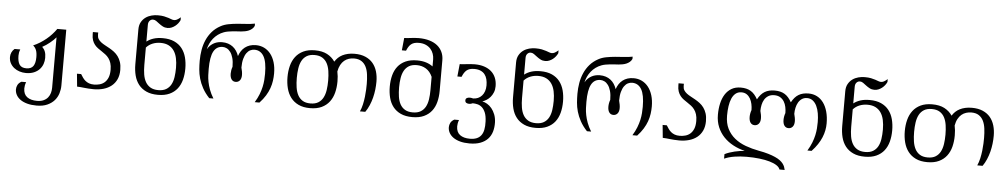

<svg xmlns="http://www.w3.org/2000/svg" viewBox="-45 -1152 9373 1786"><g transform="rotate(5 4641.5 -259.5)"><path d="M533.2 2.4Q533.2 39.1 522 75.9Q510.7 112.8 485.4 142.1Q460 171.4 419.2 189.9Q378.4 208.5 319.3 208.5Q269 208.5 231 198Q192.9 187.5 167.2 169.2Q141.6 150.9 128.4 126.5Q115.2 102.1 115.2 74.2Q115.2 53.7 125 33.9Q134.8 14.2 159.7 0H203.6Q197.3 17.1 194.6 31.7Q191.9 46.4 191.9 59.6Q192.4 113.8 226.6 139.2Q260.7 164.6 319.3 164.6Q356 164.6 380.9 152.8Q405.8 141.1 420.9 122.1Q436 103 442.6 79.3Q449.2 55.7 449.2 31.2V-439.9Q439.5 -428.2 425.3 -414.6Q411.1 -400.9 394.3 -387.2Q377.4 -373.5 359.4 -361.3Q341.3 -349.1 324.2 -340.3Q333.5 -331.1 340.3 -321Q347.2 -311 351.8 -299.1Q356.4 -287.1 358.6 -272.7Q360.8 -258.3 360.8 -240.2Q360.8 -210.9 351.1 -183.1Q341.3 -155.3 320.8 -133.3Q300.3 -111.3 268.8 -97.9Q237.3 -84.5 193.8 -84.5Q163.1 -84.5 134 -93.8Q105 -103 82.8 -120.6Q60.5 -138.2 47.1 -163.3Q33.7 -188.5 33.7 -220.2Q33.7 -242.7 42.7 -262.9Q51.8 -283.2 69.8 -298.3H123Q116.2 -281.2 113.8 -268.1Q111.3 -254.9 111.3 -239.3Q111.3 -184.6 129.9 -156.5Q148.4 -128.4 193.8 -128.4Q239.3 -128.4 258.8 -156.5Q278.3 -184.6 278.3 -239.3Q278.3 -281.7 268.3 -306.2Q258.3 -330.6 238.8 -346.2Q271 -359.9 300.8 -378.4Q330.6 -397 357.4 -418.9Q384.3 -440.9 407.5 -466.1Q430.7 -491.2 449.7 -518.6H533.2Z M834.5 -32.7Q860.8 -32.7 886.5 -39.6Q912.1 -46.4 932.1 -63.5Q952.1 -80.6 964.4 -109.6Q976.6 -138.7 976.6 -183.1Q976.6 -219.7 968.3 -245.4Q960 -271 946.3 -289.6Q932.6 -308.1 915 -321.5Q897.5 -335 879.2 -346.9Q860.8 -358.9 843.3 -371.6Q825.7 -384.3 812 -401.6Q798.3 -418.9 790 -442.4Q781.7 -465.8 781.7 -500V-518.6H831.5V-496.1Q831.5 -473.6 841.6 -457.8Q851.6 -441.9 868.2 -429.2Q884.8 -416.5 905.8 -405.5Q926.8 -394.5 949 -381.8Q971.2 -369.1 992.2 -353.3Q1013.2 -337.4 1029.8 -314.9Q1046.4 -292.5 1056.4 -262Q1066.4 -231.4 1066.4 -189.5Q1066.4 -139.2 1049.1 -101.6Q1031.7 -64 1000.7 -39.1Q969.7 -14.2 927.2 -1.7Q884.8 10.7 834.5 10.7Q809.1 10.7 787.4 9Q765.6 7.3 746.8 5.4Q728 3.4 711.4 1.7Q694.8 0 679.7 0L668 -119.6H707Q716.8 -103.5 727.5 -87.9Q738.3 -72.3 752.7 -60.1Q767.1 -47.9 786.9 -40.3Q806.6 -32.7 834.5 -32.7Z M1201.2 -580.1Q1201.2 -620.1 1216.8 -647.9Q1232.4 -675.8 1256.8 -693.4Q1281.2 -710.9 1311.3 -718.8Q1341.3 -726.6 1370.1 -726.6Q1405.3 -726.6 1429.2 -721.7Q1453.1 -716.8 1470.5 -710.9Q1487.8 -705.1 1500.2 -700.2Q1512.7 -695.3 1524.9 -695.3Q1537.1 -695.3 1550.8 -702.1Q1564.5 -709 1585 -726.6V-700.2Q1578.1 -684.6 1566.7 -669.7Q1555.2 -654.8 1540 -643.1Q1524.9 -631.3 1507.1 -624Q1489.3 -616.7 1469.7 -616.7Q1444.8 -616.7 1425.5 -627Q1406.2 -637.2 1390.1 -649.7Q1374 -662.1 1359.6 -672.4Q1345.2 -682.6 1329.1 -682.6Q1311 -682.6 1298.1 -668.5Q1285.2 -654.3 1285.2 -629.4V-473.6Q1312.5 -495.1 1349.1 -506.8Q1385.7 -518.6 1434.6 -518.6Q1498 -518.6 1542.5 -498.3Q1586.9 -478 1614.7 -442.4Q1642.6 -406.7 1655.3 -358.6Q1668 -310.5 1668 -254.4Q1668 -198.2 1655.3 -149.9Q1642.6 -101.6 1614.7 -65.9Q1586.9 -30.3 1542.5 -9.8Q1498 10.7 1434.6 10.7Q1370.6 10.7 1326.2 -9.8Q1281.7 -30.3 1253.9 -65.9Q1226.1 -101.6 1213.6 -149.9Q1201.2 -198.2 1201.2 -254.4ZM1581.1 -254.4Q1581.1 -303.7 1572.3 -344.2Q1563.5 -384.8 1543.9 -413.3Q1524.4 -441.9 1493.7 -457.5Q1462.9 -473.1 1418.9 -473.1Q1379.4 -473.1 1344.7 -459.5Q1310.1 -445.8 1285.2 -418V-254.4Q1285.2 -207.5 1291.7 -167Q1298.3 -126.5 1315.2 -96.9Q1332 -67.4 1361.1 -50.3Q1390.1 -33.2 1434.6 -33.2Q1479 -33.2 1507.6 -50.3Q1536.1 -67.4 1552.5 -96.9Q1568.8 -126.5 1575 -167Q1581.1 -207.5 1581.1 -254.4Z M2276.9 -706.5Q2269 -689.5 2255.4 -678Q2241.7 -666.5 2225.1 -659.4Q2208.5 -652.3 2189.9 -648.9Q2171.4 -645.5 2154.3 -644Q2133.8 -642.6 2112.8 -641.4Q2091.8 -640.1 2071.5 -637.9Q2051.3 -635.7 2032 -632.3Q2012.7 -628.9 1995.6 -622.6Q1965.8 -611.8 1941.7 -594Q1917.5 -576.2 1899.4 -553.7Q1881.3 -531.2 1869.1 -504.9Q1856.9 -478.5 1851.1 -450.7Q1863.3 -473.1 1879.4 -488Q1895.5 -502.9 1913.6 -512.2Q1931.6 -521.5 1950.7 -525.4Q1969.7 -529.3 1987.3 -529.3Q2018.6 -529.3 2043.9 -521Q2069.3 -512.7 2089.1 -497.3Q2108.9 -481.9 2122.8 -460.7Q2136.7 -439.5 2145.5 -413.6Q2154.3 -439.5 2168.2 -460.7Q2182.1 -481.9 2201.9 -497.3Q2221.7 -512.7 2247.1 -521Q2272.5 -529.3 2303.7 -529.3Q2346.2 -529.3 2381.1 -512.2Q2416 -495.1 2441.4 -462.9Q2466.8 -430.7 2480.7 -384.8Q2494.6 -338.9 2494.6 -281.2Q2494.6 -247.6 2489.7 -212.9Q2484.9 -178.2 2472.4 -142.8Q2460 -107.4 2438 -71.8Q2416 -36.1 2382.3 0H2338.4Q2363.3 -41 2377.7 -78.1Q2392.1 -115.2 2399.4 -148.9Q2406.7 -182.6 2408.9 -213.1Q2411.1 -243.7 2411.1 -271.5Q2411.1 -383.3 2380.9 -434.6Q2350.6 -485.8 2293.5 -485.8Q2273.9 -485.8 2254.9 -476.6Q2235.8 -467.3 2220.7 -446.3Q2205.6 -425.3 2196.3 -391.6Q2187 -357.9 2187 -309.6Q2191.9 -292 2195.1 -274.2Q2198.2 -256.3 2198.2 -240.2Q2198.2 -207.5 2183.3 -189.9Q2168.5 -172.4 2144.5 -172.4Q2120.1 -172.4 2106.2 -191.4Q2092.3 -210.4 2092.3 -246.1Q2092.3 -261.2 2095.2 -277.6Q2098.1 -293.9 2104 -309.6Q2104 -357.9 2094.5 -391.6Q2085 -425.3 2069.8 -446Q2054.7 -466.8 2035.6 -476.3Q2016.6 -485.8 1997.6 -485.8Q1940.4 -485.8 1912.6 -434.6Q1884.8 -383.3 1884.8 -271.5Q1884.8 -243.7 1886 -213.1Q1887.2 -182.6 1893.8 -148.9Q1900.4 -115.2 1914.1 -78.1Q1927.7 -41 1952.6 0H1913.6Q1873 -43.5 1849.4 -87.2Q1825.7 -130.9 1813.5 -173.8Q1801.3 -216.8 1798.1 -258.3Q1794.9 -299.8 1794.9 -338.9Q1794.9 -391.6 1803.5 -441.2Q1812 -490.7 1831.3 -534.4Q1850.6 -578.1 1881.8 -614.3Q1913.1 -650.4 1959 -675.3Q1991.7 -693.4 2031.7 -700.9Q2071.8 -708.5 2113.8 -712.2Q2155.8 -715.8 2197.8 -718.3Q2239.7 -720.7 2276.9 -728Z M3088.4 -259.3Q3088.4 -203.1 3075.9 -154.1Q3063.5 -105 3035.6 -68.4Q3007.8 -31.7 2963.4 -10.5Q2918.9 10.7 2855 10.7Q2791.5 10.7 2747.1 -10.5Q2702.6 -31.7 2674.8 -68.4Q2647 -105 2634.3 -154.1Q2621.6 -203.1 2621.6 -259.3Q2621.6 -315.4 2634.3 -364.5Q2647 -413.6 2674.8 -450.2Q2702.6 -486.8 2747.1 -508.1Q2791.5 -529.3 2855 -529.3Q2923.3 -529.3 2969 -505.4Q3014.6 -481.4 3042.5 -439.9Q3055.2 -460.4 3072.5 -477.1Q3089.8 -493.7 3112.5 -505.1Q3135.3 -516.6 3163.1 -522.9Q3190.9 -529.3 3225.1 -529.3Q3284.2 -529.3 3326.9 -510.7Q3369.6 -492.2 3396.7 -459.7Q3423.8 -427.2 3436.8 -383.1Q3449.7 -338.9 3449.7 -288.1Q3449.7 -252 3445.3 -213.6Q3440.9 -175.3 3431.4 -137.9Q3421.9 -100.6 3406.7 -65.2Q3391.6 -29.8 3370.6 0H3320.8Q3335 -30.8 3343 -67.1Q3351.1 -103.5 3355.2 -139.4Q3359.4 -175.3 3360.6 -207Q3361.8 -238.8 3361.8 -259.3Q3361.8 -306.2 3356.4 -347.4Q3351.1 -388.7 3335.9 -419.2Q3320.8 -449.7 3293.7 -467.5Q3266.6 -485.4 3223.6 -485.4Q3198.7 -485.4 3175.3 -478Q3151.9 -470.7 3132.6 -454.6Q3113.3 -438.5 3099.4 -412.8Q3085.4 -387.2 3079.1 -351.1Q3084 -329.1 3086.2 -306.4Q3088.4 -283.7 3088.4 -259.3ZM3001.5 -259.3Q3001.5 -306.2 2995.4 -347.4Q2989.3 -388.7 2973.1 -419.2Q2957 -449.7 2928.5 -467.5Q2899.9 -485.4 2855 -485.4Q2810.1 -485.4 2781.5 -467.5Q2752.9 -449.7 2736.8 -419.2Q2720.7 -388.7 2714.6 -347.4Q2708.5 -306.2 2708.5 -259.3Q2708.5 -212.4 2714.6 -171.1Q2720.7 -129.9 2736.8 -99.4Q2752.9 -68.8 2781.5 -51Q2810.1 -33.2 2855 -33.2Q2899.9 -33.2 2928.5 -51Q2957 -68.8 2973.1 -99.4Q2989.3 -129.9 2995.4 -171.1Q3001.5 -212.4 3001.5 -259.3Z M3577.1 -254.4Q3577.1 -310.5 3589.6 -358.6Q3602.1 -406.7 3629.9 -442.4Q3657.7 -478 3702.1 -498.3Q3746.6 -518.6 3810.5 -518.6Q3857.9 -518.6 3894 -507.1Q3930.2 -495.6 3957 -475.1V-540.5Q3957 -567.4 3948.2 -592.8Q3939.5 -618.2 3921.6 -638.2Q3903.8 -658.2 3876.2 -670.4Q3848.6 -682.6 3811 -682.6Q3786.6 -682.6 3769 -677.2Q3751.5 -671.9 3738.8 -661.4Q3726.1 -650.9 3716.6 -635.5Q3707 -620.1 3698.7 -599.6H3659.7L3671.4 -715.8Q3685.5 -715.8 3700.7 -717.5Q3715.8 -719.2 3732.4 -721.2Q3749 -723.1 3767.3 -724.9Q3785.6 -726.6 3806.6 -726.6Q3862.8 -726.6 3907 -713.4Q3951.2 -700.2 3981.2 -675.8Q4011.2 -651.4 4027.1 -616.9Q4043 -582.5 4043 -540V-254.4Q4043 -198.2 4030.5 -149.9Q4018.1 -101.6 3990.2 -65.9Q3962.4 -30.3 3918.2 -9.8Q3874 10.7 3810.5 10.7Q3746.6 10.7 3702.1 -9.8Q3657.7 -30.3 3629.9 -65.9Q3602.1 -101.6 3589.6 -149.9Q3577.1 -198.2 3577.1 -254.4ZM3664.1 -254.4Q3664.1 -207.5 3670.2 -167Q3676.3 -126.5 3692.6 -96.9Q3709 -67.4 3737.5 -50.3Q3766.1 -33.2 3810.5 -33.2Q3855 -33.2 3883.5 -50.3Q3912.1 -67.4 3928.5 -96.9Q3944.8 -126.5 3950.9 -167Q3957 -207.5 3957 -254.4V-377.9Q3935.1 -427.7 3896.7 -451.2Q3858.4 -474.6 3810.5 -474.6Q3766.6 -474.6 3738.3 -457.8Q3710 -440.9 3693.6 -411.4Q3677.2 -381.8 3670.7 -341.6Q3664.1 -301.3 3664.1 -254.4Z M4581.1 -8.8Q4582.5 39.6 4570.6 79.6Q4558.6 119.6 4531.7 148.2Q4504.9 176.8 4462.6 192.6Q4420.4 208.5 4361.3 208.5Q4311 208.5 4272.9 198Q4234.9 187.5 4209.2 169.2Q4183.6 150.9 4170.4 126.5Q4157.2 102.1 4157.2 74.2Q4157.2 53.7 4167 33.9Q4176.8 14.2 4201.7 0H4245.6Q4239.3 17.1 4236.6 31.7Q4233.9 46.4 4233.9 59.6Q4234.4 113.8 4268.6 139.2Q4302.7 164.6 4361.3 164.6Q4397.9 164.6 4423.8 154.1Q4449.7 143.6 4465.8 122.3Q4481.9 101.1 4488.5 68.6Q4495.1 36.1 4493.2 -8.3Q4491.2 -59.6 4478.3 -90.6Q4465.3 -121.6 4446.3 -138.4Q4427.2 -155.3 4404.3 -160.9Q4381.3 -166.5 4359.9 -166.5Q4351.1 -162.6 4342.8 -160.4Q4334.5 -158.2 4326.7 -158.2Q4311 -158.2 4299.8 -164.8Q4288.6 -171.4 4288.6 -188.5Q4288.6 -196.3 4292 -201.7Q4295.4 -207 4301 -210.2Q4306.6 -213.4 4314 -214.8Q4321.3 -216.3 4329.1 -216.3Q4336.9 -216.3 4344.2 -214.6Q4351.6 -212.9 4358.4 -211.4Q4383.3 -211.4 4404.1 -220.5Q4424.8 -229.5 4440.2 -246.6Q4455.6 -263.7 4464.1 -288.1Q4472.7 -312.5 4472.7 -343.3Q4472.7 -374 4466.1 -400.1Q4459.5 -426.3 4444.6 -445.3Q4429.7 -464.4 4405.5 -475.1Q4381.3 -485.8 4346.7 -485.8Q4322.3 -485.8 4304.7 -480.5Q4287.1 -475.1 4274.4 -464.4Q4261.7 -453.6 4252.2 -438.2Q4242.7 -422.9 4234.4 -402.3H4195.3L4207 -518.6Q4221.2 -518.6 4236.8 -520.3Q4252.4 -522 4270 -523.9Q4287.6 -525.9 4306.6 -527.6Q4325.7 -529.3 4346.7 -529.3Q4396 -529.3 4435.1 -516.6Q4474.1 -503.9 4501.5 -480Q4528.8 -456.1 4543.2 -421.4Q4557.6 -386.7 4557.6 -342.8Q4557.6 -310.5 4547.1 -284.9Q4536.6 -259.3 4520.5 -240.5Q4504.4 -221.7 4484.6 -209.5Q4464.8 -197.3 4446.8 -191.4Q4469.2 -187.5 4492.7 -173.6Q4516.1 -159.7 4535.2 -136.5Q4554.2 -113.3 4566.9 -81.1Q4579.6 -48.8 4581.1 -8.8Z M4728 -580.1Q4728 -620.1 4743.7 -647.9Q4759.3 -675.8 4783.7 -693.4Q4808.1 -710.9 4838.1 -718.8Q4868.2 -726.6 4897 -726.6Q4932.1 -726.6 4956.1 -721.7Q4980 -716.8 4997.3 -710.9Q5014.6 -705.1 5027.1 -700.2Q5039.6 -695.3 5051.8 -695.3Q5064 -695.3 5077.6 -702.1Q5091.3 -709 5111.8 -726.6V-700.2Q5105 -684.6 5093.5 -669.7Q5082 -654.8 5066.9 -643.1Q5051.8 -631.3 5033.9 -624Q5016.1 -616.7 4996.6 -616.7Q4971.7 -616.7 4952.4 -627Q4933.1 -637.2 4917 -649.7Q4900.9 -662.1 4886.5 -672.4Q4872.1 -682.6 4856 -682.6Q4837.9 -682.6 4825 -668.5Q4812 -654.3 4812 -629.4V-473.6Q4839.4 -495.1 4876 -506.8Q4912.6 -518.6 4961.4 -518.6Q5024.9 -518.6 5069.3 -498.3Q5113.8 -478 5141.6 -442.4Q5169.4 -406.7 5182.1 -358.6Q5194.8 -310.5 5194.8 -254.4Q5194.8 -198.2 5182.1 -149.9Q5169.4 -101.6 5141.6 -65.9Q5113.8 -30.3 5069.3 -9.8Q5024.9 10.7 4961.4 10.7Q4897.5 10.7 4853 -9.8Q4808.6 -30.3 4780.8 -65.9Q4752.9 -101.6 4740.5 -149.9Q4728 -198.2 4728 -254.4ZM5107.9 -254.4Q5107.9 -303.7 5099.1 -344.2Q5090.3 -384.8 5070.8 -413.3Q5051.3 -441.9 5020.5 -457.5Q4989.7 -473.1 4945.8 -473.1Q4906.2 -473.1 4871.6 -459.5Q4836.9 -445.8 4812 -418V-254.4Q4812 -207.5 4818.6 -167Q4825.2 -126.5 4842 -96.9Q4858.9 -67.4 4887.9 -50.3Q4917 -33.2 4961.4 -33.2Q5005.9 -33.2 5034.4 -50.3Q5063 -67.4 5079.3 -96.9Q5095.7 -126.5 5101.8 -167Q5107.9 -207.5 5107.9 -254.4Z M5803.7 -706.5Q5795.9 -689.5 5782.2 -678Q5768.6 -666.5 5752 -659.4Q5735.4 -652.3 5716.8 -648.9Q5698.2 -645.5 5681.2 -644Q5660.6 -642.6 5639.6 -641.4Q5618.7 -640.1 5598.4 -637.9Q5578.1 -635.7 5558.8 -632.3Q5539.6 -628.9 5522.5 -622.6Q5492.7 -611.8 5468.5 -594Q5444.3 -576.2 5426.3 -553.7Q5408.2 -531.2 5396 -504.9Q5383.8 -478.5 5377.9 -450.7Q5390.1 -473.1 5406.2 -488Q5422.4 -502.9 5440.4 -512.2Q5458.5 -521.5 5477.5 -525.4Q5496.6 -529.3 5514.2 -529.3Q5545.4 -529.3 5570.8 -521Q5596.2 -512.7 5616 -497.3Q5635.7 -481.9 5649.7 -460.7Q5663.6 -439.5 5672.4 -413.6Q5681.2 -439.5 5695.1 -460.7Q5709 -481.9 5728.8 -497.3Q5748.5 -512.7 5773.9 -521Q5799.3 -529.3 5830.6 -529.3Q5873 -529.3 5908 -512.2Q5942.9 -495.1 5968.3 -462.9Q5993.7 -430.7 6007.6 -384.8Q6021.5 -338.9 6021.5 -281.2Q6021.5 -247.6 6016.6 -212.9Q6011.7 -178.2 5999.3 -142.8Q5986.8 -107.4 5964.8 -71.8Q5942.9 -36.1 5909.2 0H5865.2Q5890.1 -41 5904.5 -78.1Q5918.9 -115.2 5926.3 -148.9Q5933.6 -182.6 5935.8 -213.1Q5938 -243.7 5938 -271.5Q5938 -383.3 5907.7 -434.6Q5877.4 -485.8 5820.3 -485.8Q5800.8 -485.8 5781.7 -476.6Q5762.7 -467.3 5747.6 -446.3Q5732.4 -425.3 5723.1 -391.6Q5713.9 -357.9 5713.9 -309.6Q5718.8 -292 5721.9 -274.2Q5725.1 -256.3 5725.1 -240.2Q5725.1 -207.5 5710.2 -189.9Q5695.3 -172.4 5671.4 -172.4Q5647 -172.4 5633.1 -191.4Q5619.1 -210.4 5619.1 -246.1Q5619.1 -261.2 5622.1 -277.6Q5625 -293.9 5630.9 -309.6Q5630.9 -357.9 5621.3 -391.6Q5611.8 -425.3 5596.7 -446Q5581.5 -466.8 5562.5 -476.3Q5543.5 -485.8 5524.4 -485.8Q5467.3 -485.8 5439.5 -434.6Q5411.6 -383.3 5411.6 -271.5Q5411.6 -243.7 5412.8 -213.1Q5414.1 -182.6 5420.7 -148.9Q5427.2 -115.2 5440.9 -78.1Q5454.6 -41 5479.5 0H5440.4Q5399.9 -43.5 5376.2 -87.2Q5352.5 -130.9 5340.3 -173.8Q5328.1 -216.8 5325 -258.3Q5321.8 -299.8 5321.8 -338.9Q5321.8 -391.6 5330.3 -441.2Q5338.9 -490.7 5358.2 -534.4Q5377.4 -578.1 5408.7 -614.3Q5439.9 -650.4 5485.8 -675.3Q5518.6 -693.4 5558.6 -700.9Q5598.6 -708.5 5640.6 -712.2Q5682.6 -715.8 5724.6 -718.3Q5766.6 -720.7 5803.7 -728Z M6303.2 -32.7Q6329.6 -32.7 6355.2 -39.6Q6380.9 -46.4 6400.9 -63.5Q6420.9 -80.6 6433.1 -109.6Q6445.3 -138.7 6445.3 -183.1Q6445.3 -219.7 6437 -245.4Q6428.7 -271 6415 -289.6Q6401.4 -308.1 6383.8 -321.5Q6366.2 -335 6347.9 -346.9Q6329.6 -358.9 6312 -371.6Q6294.4 -384.3 6280.8 -401.6Q6267.1 -418.9 6258.8 -442.4Q6250.5 -465.8 6250.5 -500V-518.6H6300.3V-496.1Q6300.3 -473.6 6310.3 -457.8Q6320.3 -441.9 6336.9 -429.2Q6353.5 -416.5 6374.5 -405.5Q6395.5 -394.5 6417.7 -381.8Q6439.9 -369.1 6460.9 -353.3Q6481.9 -337.4 6498.5 -314.9Q6515.1 -292.5 6525.1 -262Q6535.2 -231.4 6535.2 -189.5Q6535.2 -139.2 6517.8 -101.6Q6500.5 -64 6469.5 -39.1Q6438.5 -14.2 6396 -1.7Q6353.5 10.7 6303.2 10.7Q6277.8 10.7 6256.1 9Q6234.4 7.3 6215.6 5.4Q6196.8 3.4 6180.2 1.7Q6163.6 0 6148.4 0L6136.7 -119.6H6175.8Q6185.5 -103.5 6196.3 -87.9Q6207 -72.3 6221.4 -60.1Q6235.8 -47.9 6255.6 -40.3Q6275.4 -32.7 6303.2 -32.7Z M7347.7 -329.1Q7352.5 -311.5 7355.7 -293.7Q7358.9 -275.9 7358.9 -259.8Q7358.9 -227.1 7344 -209.5Q7329.1 -191.9 7305.2 -191.9Q7280.8 -191.9 7266.8 -210.9Q7252.9 -230 7252.9 -265.6Q7252.9 -280.8 7255.9 -297.1Q7258.8 -313.5 7264.6 -329.1Q7264.6 -357.9 7258.8 -386Q7252.9 -414.1 7239.3 -436.3Q7225.6 -458.5 7203.1 -472.2Q7180.7 -485.8 7147.9 -485.8Q7115.2 -485.8 7092.8 -472.2Q7070.3 -458.5 7056.6 -436.3Q7043 -414.1 7037.1 -386Q7031.2 -357.9 7031.2 -329.1Q7036.1 -311.5 7039.3 -293.7Q7042.5 -275.9 7042.5 -259.8Q7042.5 -227.1 7027.6 -209.5Q7012.7 -191.9 6988.8 -191.9Q6964.4 -191.9 6950.4 -210.9Q6936.5 -230 6936.5 -265.6Q6936.5 -280.8 6939.5 -297.1Q6942.4 -313.5 6948.2 -329.1Q6948.2 -357.9 6942.1 -386Q6936 -414.1 6923.3 -436.3Q6910.6 -458.5 6890.4 -472.2Q6870.1 -485.8 6841.8 -485.8Q6809.6 -485.8 6787.4 -468Q6765.1 -450.2 6751.7 -419.4Q6738.3 -388.7 6732.2 -347.4Q6726.1 -306.2 6726.1 -259.3Q6726.1 -187.5 6752 -136.2Q6777.8 -85 6822 -49.3Q6866.2 -13.7 6924.8 7.8Q6983.4 29.3 7048.8 41.5Q7100.6 50.8 7138.7 62.3Q7176.8 73.7 7204.3 86.2Q7231.9 98.6 7250 112.3Q7268.1 126 7279.1 140.4Q7290 154.8 7295.7 169.4Q7301.3 184.1 7304.2 198.7H7255.4Q7249 177.7 7223.4 160.9Q7197.8 144 7156.7 132.1Q7115.7 120.1 7060.8 113.8Q7005.9 107.4 6941.4 107.4Q6882.3 107.4 6828.4 116Q6774.4 124.5 6733.4 143.1V101.1Q6752.9 90.8 6776.6 82.8Q6800.3 74.7 6825 68.8Q6849.6 63 6874 59.3Q6898.4 55.7 6918.9 54.2Q6860.8 40.5 6810.1 13.4Q6759.3 -13.7 6721.7 -53Q6684.1 -92.3 6662.4 -144Q6640.6 -195.8 6640.6 -259.3Q6640.6 -315.4 6651.6 -364.5Q6662.6 -413.6 6685.8 -450.2Q6709 -486.8 6745.1 -508.1Q6781.2 -529.3 6831.5 -529.3Q6859.4 -529.3 6882.1 -523.9Q6904.8 -518.6 6924.1 -507.1Q6943.4 -495.6 6959.5 -477.3Q6975.6 -459 6989.7 -433.1Q7003.9 -459 7020 -477.3Q7036.1 -495.6 7055.4 -507.1Q7074.7 -518.6 7097.4 -523.9Q7120.1 -529.3 7147.9 -529.3Q7175.8 -529.3 7198.5 -523.9Q7221.2 -518.6 7240.5 -507.1Q7259.8 -495.6 7275.9 -477.3Q7292 -459 7306.2 -433.1Q7320.3 -459 7336.4 -477.3Q7352.5 -495.6 7371.8 -507.1Q7391.1 -518.6 7413.8 -523.9Q7436.5 -529.3 7464.4 -529.3Q7508.3 -529.3 7543.5 -511Q7578.6 -492.7 7603.5 -458.5Q7628.4 -424.3 7641.8 -375.5Q7655.3 -326.7 7655.3 -266.1Q7655.3 -233.9 7648.9 -201.2Q7642.6 -168.5 7628.7 -135Q7614.7 -101.6 7592.5 -67.9Q7570.3 -34.2 7538.1 0H7499Q7523.9 -41 7538.3 -78.1Q7552.7 -115.2 7560.1 -148.9Q7567.4 -182.6 7569.6 -213.1Q7571.8 -243.7 7571.8 -271.5Q7571.8 -314 7565.2 -352.8Q7558.6 -391.6 7544.4 -421.1Q7530.3 -450.7 7507.8 -468.3Q7485.4 -485.8 7454.1 -485.8Q7426.3 -485.8 7406 -472.2Q7385.7 -458.5 7372.8 -436.3Q7359.9 -414.1 7353.8 -386Q7347.7 -357.9 7347.7 -329.1Z M7801.8 -580.1Q7801.8 -620.1 7817.4 -647.9Q7833 -675.8 7857.4 -693.4Q7881.8 -710.9 7911.9 -718.8Q7941.9 -726.6 7970.7 -726.6Q8005.9 -726.6 8029.8 -721.7Q8053.7 -716.8 8071 -710.9Q8088.4 -705.1 8100.8 -700.2Q8113.3 -695.3 8125.5 -695.3Q8137.7 -695.3 8151.4 -702.1Q8165 -709 8185.5 -726.6V-700.2Q8178.7 -684.6 8167.2 -669.7Q8155.8 -654.8 8140.6 -643.1Q8125.5 -631.3 8107.7 -624Q8089.8 -616.7 8070.3 -616.7Q8045.4 -616.7 8026.1 -627Q8006.8 -637.2 7990.7 -649.7Q7974.6 -662.1 7960.2 -672.4Q7945.8 -682.6 7929.7 -682.6Q7911.6 -682.6 7898.7 -668.5Q7885.7 -654.3 7885.7 -629.4V-473.6Q7913.1 -495.1 7949.7 -506.8Q7986.3 -518.6 8035.2 -518.6Q8098.6 -518.6 8143.1 -498.3Q8187.5 -478 8215.3 -442.4Q8243.2 -406.7 8255.9 -358.6Q8268.6 -310.5 8268.6 -254.4Q8268.6 -198.2 8255.9 -149.9Q8243.2 -101.6 8215.3 -65.9Q8187.5 -30.3 8143.1 -9.8Q8098.6 10.7 8035.2 10.7Q7971.2 10.7 7926.8 -9.8Q7882.3 -30.3 7854.5 -65.9Q7826.7 -101.6 7814.2 -149.9Q7801.8 -198.2 7801.8 -254.4ZM8181.6 -254.4Q8181.6 -303.7 8172.9 -344.2Q8164.1 -384.8 8144.5 -413.3Q8125 -441.9 8094.2 -457.5Q8063.5 -473.1 8019.5 -473.1Q7980 -473.1 7945.3 -459.5Q7910.6 -445.8 7885.7 -418V-254.4Q7885.7 -207.5 7892.3 -167Q7898.9 -126.5 7915.8 -96.9Q7932.6 -67.4 7961.7 -50.3Q7990.7 -33.2 8035.2 -33.2Q8079.6 -33.2 8108.2 -50.3Q8136.7 -67.4 8153.1 -96.9Q8169.4 -126.5 8175.5 -167Q8181.6 -207.5 8181.6 -254.4Z M8852.5 -259.3Q8852.5 -203.1 8840.1 -154.1Q8827.6 -105 8799.8 -68.4Q8772 -31.7 8727.5 -10.5Q8683.1 10.7 8619.1 10.7Q8555.7 10.7 8511.2 -10.5Q8466.8 -31.7 8439 -68.4Q8411.1 -105 8398.4 -154.1Q8385.7 -203.1 8385.7 -259.3Q8385.7 -315.4 8398.4 -364.5Q8411.1 -413.6 8439 -450.2Q8466.8 -486.8 8511.2 -508.1Q8555.7 -529.3 8619.1 -529.3Q8687.5 -529.3 8733.2 -505.4Q8778.8 -481.4 8806.6 -439.9Q8819.3 -460.4 8836.7 -477.1Q8854 -493.7 8876.7 -505.1Q8899.4 -516.6 8927.2 -522.9Q8955.1 -529.3 8989.3 -529.3Q9048.3 -529.3 9091.1 -510.7Q9133.8 -492.2 9160.9 -459.7Q9188 -427.2 9200.9 -383.1Q9213.9 -338.9 9213.9 -288.1Q9213.9 -252 9209.5 -213.6Q9205.1 -175.3 9195.6 -137.9Q9186 -100.6 9170.9 -65.2Q9155.8 -29.8 9134.8 0H9085Q9099.1 -30.8 9107.2 -67.1Q9115.2 -103.5 9119.4 -139.4Q9123.5 -175.3 9124.8 -207Q9126 -238.8 9126 -259.3Q9126 -306.2 9120.6 -347.4Q9115.2 -388.7 9100.1 -419.2Q9085 -449.7 9057.9 -467.5Q9030.8 -485.4 8987.8 -485.4Q8962.9 -485.4 8939.5 -478Q8916 -470.7 8896.7 -454.6Q8877.4 -438.5 8863.5 -412.8Q8849.6 -387.2 8843.3 -351.1Q8848.1 -329.1 8850.3 -306.4Q8852.5 -283.7 8852.5 -259.3ZM8765.6 -259.3Q8765.6 -306.2 8759.5 -347.4Q8753.4 -388.7 8737.3 -419.2Q8721.2 -449.7 8692.6 -467.5Q8664.1 -485.4 8619.1 -485.4Q8574.2 -485.4 8545.7 -467.5Q8517.1 -449.7 8501 -419.2Q8484.9 -388.7 8478.8 -347.4Q8472.7 -306.2 8472.7 -259.3Q8472.7 -212.4 8478.8 -171.1Q8484.9 -129.9 8501 -99.4Q8517.1 -68.8 8545.7 -51Q8574.2 -33.2 8619.1 -33.2Q8664.1 -33.2 8692.6 -51Q8721.2 -68.8 8737.3 -99.4Q8753.4 -129.9 8759.5 -171.1Q8765.6 -212.4 8765.6 -259.3Z"/></g></svg>

Font: Arian AMU Serif
Style: Regular
Weight: 400
Designer: Ruben Hakobyan (Tarumian)
Foundry: Ruben Hakobyan (Tarumian)
Version: Version 1.002